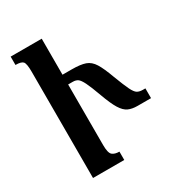

<svg xmlns="http://www.w3.org/2000/svg" viewBox="-170 -825 869 937"><g transform="rotate(-30 264.0 -357.0)"><path d="M204 -115Q204 -70 217.5 -58.5Q231 -47 257 -47V0H81V-599Q81 -645 71 -656Q61 -667 29 -667V-714H204V-511H256Q305 -511 332 -501.5Q359 -492 377 -463Q395 -434 416 -376Q438 -318 451 -291.5Q464 -265 476 -258Q488 -251 507 -251H521V-196H445Q415 -196 394 -205.5Q373 -215 355 -244Q337 -273 316 -331Q295 -389 282 -415Q269 -441 258 -448.5Q247 -456 230 -456H204Z"/></g></svg>

Font: Noto Serif Armenian ExtraCondensed
Style: Bold
Weight: 700
Width: 2
Designer: Monotype Design Team
Foundry: Monotype Imaging Inc.
Version: Version 2.008; ttfautohint (v1.8.4.7-5d5b)